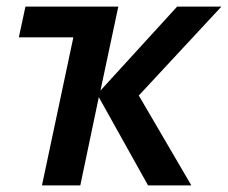

<svg xmlns="http://www.w3.org/2000/svg" viewBox="-20 -561 690 581"><path d="M107 0 202 -448H37L57 -541H338L284 -287L516 -541H650L400 -272L559 0H428L279 -267L223 0Z"/></svg>

Font: Noto Sans UI Medium
Style: Italic
Weight: 500
Italic angle: -12°
Designer: Monotype Design Team
Foundry: Monotype Imaging Inc.
Version: Version 1.901